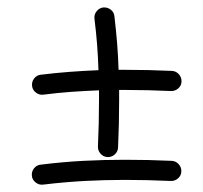

<svg xmlns="http://www.w3.org/2000/svg" viewBox="-20 -543 546 517"><path d="M66.4 -311.5Q64.9 -322.8 72 -331.8Q79.1 -340.8 89.8 -341.8Q129.9 -346.7 168.5 -349.6Q207 -352.5 245.1 -354Q244.1 -388.2 241.5 -422.6Q238.8 -457 234.4 -492.2Q232.9 -503.4 240 -512.5Q247.1 -521.5 257.8 -522.9Q269 -523.9 278.1 -517.1Q287.1 -510.3 288.1 -499Q292.5 -461.9 295.4 -426Q298.3 -390.1 299.3 -355Q308.1 -355 316.9 -355Q379.4 -355 442.9 -352.1Q454.1 -351.6 461.7 -343Q469.2 -334.5 468.8 -323.2Q468.3 -312 459.7 -304.7Q451.2 -297.4 439.9 -297.9Q377.9 -300.8 316.9 -300.8Q308.6 -300.8 300.8 -300.8Q300.8 -286.6 300.8 -272Q300.8 -210 297.9 -146Q297.4 -134.8 289.1 -127.2Q280.8 -119.6 269.5 -120.1Q258.3 -120.6 250.7 -129.2Q243.2 -137.7 243.7 -148.9Q246.6 -210.9 246.6 -272Q246.6 -286.1 246.6 -299.8Q209.5 -298.3 172.1 -295.7Q134.8 -293 96.7 -288.1Q85.9 -286.6 76.7 -293.7Q67.4 -300.8 66.4 -311.5ZM65.9 -69.3Q64.5 -80.6 71.5 -89.6Q78.6 -98.6 89.4 -99.6Q147.9 -106.9 204.1 -109.9Q260.3 -112.8 316.4 -112.8Q378.9 -112.8 442.4 -109.9Q453.6 -109.4 461.2 -100.8Q468.8 -92.3 468.3 -81.1Q467.8 -69.8 459.2 -62.5Q450.7 -55.2 439.5 -55.7Q377.4 -58.6 316.4 -58.6Q261.7 -58.6 207.3 -55.7Q152.8 -52.7 96.2 -45.9Q85.4 -44.4 76.2 -51.5Q66.9 -58.6 65.9 -69.3Z"/></svg>

Font: Mikhak-DS1-FD Light
Style: Regular
Weight: 300
Designer: Amin Abedi
Version: Version 3.2